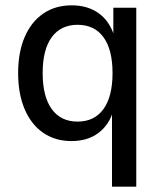

<svg xmlns="http://www.w3.org/2000/svg" viewBox="-20 -520 606 720"><path d="M400 180V-105H405Q389 -51 348.5 -21Q308 9 248 9Q187 9 142 -22Q97 -53 72.5 -110.5Q48 -168 48 -246Q48 -324 72.5 -381Q97 -438 142 -469Q187 -500 249 -500Q309 -500 350.5 -470Q392 -440 409 -383H405V-491H491V180ZM271 -64Q334 -64 368 -111Q402 -158 402 -246Q402 -334 368 -380.5Q334 -427 271 -427Q208 -427 174 -380.5Q140 -334 140 -246Q140 -158 174 -111Q208 -64 271 -64Z"/></svg>

Font: Nunito Sans 10pt SemiCondensed Medium
Style: Regular
Weight: 500
Width: 4
Designer: Vernon Adams
Foundry: Vernon Adams
Version: Version 3.101;gftools[0.9.27]